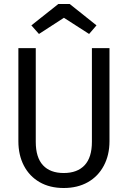

<svg xmlns="http://www.w3.org/2000/svg" viewBox="-20 -930 640 961"><path d="M528 -223Q528 -154 499.5 -100.5Q471 -47 419.5 -18Q368 11 299 11Q229 11 178 -18.5Q127 -48 99.5 -101Q72 -154 72 -223V-689H159V-220Q159 -142 195 -103Q231 -64 299 -64Q367 -64 403.5 -103Q440 -142 440 -220V-689H528ZM463 -803 426 -760 300 -841 175 -760 137 -803 272 -910H329Z"/></svg>

Font: Fira Mono
Style: Regular
Weight: 400
Designer: Carrois Corporate & Edenspiekermann AG
Foundry: Carrois Corporate GbR & Edenspiekermann AG
Version: Version 3.206